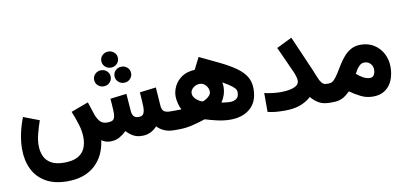

<svg xmlns="http://www.w3.org/2000/svg" viewBox="-83 -983 3221 1516"><g transform="rotate(-10 1528.0 -225.5)"><path d="M776.9 -637.7Q776.9 -665 796.4 -683.6Q815.9 -702.1 843.8 -702.1Q871.6 -702.1 891.1 -683.6Q910.6 -665 910.6 -637.7Q910.6 -610.8 891.1 -592Q871.6 -573.2 843.8 -573.2Q815.9 -573.2 796.4 -592Q776.9 -610.8 776.9 -637.7ZM858.9 -502Q858.9 -529.3 878.4 -547.9Q897.9 -566.4 925.8 -566.4Q953.6 -566.4 972.9 -547.9Q992.2 -529.3 992.2 -502Q992.2 -475.1 972.9 -456.3Q953.6 -437.5 925.8 -437.5Q897.9 -437.5 878.4 -456.3Q858.9 -475.1 858.9 -502ZM695.3 -502Q695.3 -529.3 714.8 -547.9Q734.4 -566.4 762.2 -566.4Q790 -566.4 809.3 -547.9Q828.6 -529.3 828.6 -502Q828.6 -475.1 809.3 -456.3Q790 -437.5 762.2 -437.5Q734.4 -437.5 714.8 -456.3Q695.3 -475.1 695.3 -502ZM350.6 101.6Q418.9 101.6 458.7 79.8Q498.5 58.1 515.9 20.3Q533.2 -17.6 533.2 -66.4Q533.2 -118.2 516.1 -173.8Q499 -229.5 476.6 -283.2L615.7 -335L649.4 -232.4Q660.2 -200.2 680.4 -176Q700.7 -151.9 739.3 -151.4Q777.8 -151.4 790.5 -166Q803.2 -180.7 803.2 -221.7Q803.2 -228.5 802.2 -248.3Q801.3 -268.1 799.6 -291.5Q797.9 -314.9 796.4 -332L927.2 -348.1L937.5 -210.4Q939.5 -182.1 951.7 -166.7Q963.9 -151.4 992.7 -151.4Q1020.5 -151.4 1030.8 -169.7Q1041 -188 1041 -221.7Q1041 -239.3 1038.8 -275.4Q1036.6 -311.5 1034.2 -341.3L1165 -357.4L1175.3 -210.4Q1177.7 -176.3 1194.1 -163.8Q1210.4 -151.4 1246.6 -151.4H1261.2V0H1247.6Q1203.6 0 1169.4 -15.1Q1135.3 -30.3 1113.8 -54.7Q1094.2 -32.2 1064 -16.1Q1033.7 0 993.2 0Q950.2 0 919.9 -17.8Q889.6 -35.6 868.7 -60.1Q844.2 -36.1 813 -18.1Q781.7 0 738.3 0Q699.7 0 668 -22.5Q651.9 104 569.8 177.5Q487.8 251 350.6 251Q245.6 251 176.5 210.4Q107.4 169.9 73.7 99.9Q40 29.8 40 -59.6Q40 -119.1 53.2 -182.9Q66.4 -246.6 91.3 -310.1L217.8 -261.7Q199.2 -209 186.5 -159.2Q173.8 -109.4 173.8 -66.9Q173.8 -21 189.9 17.3Q206.1 55.7 244.6 78.6Q283.2 101.6 350.6 101.6Z M1500.5 -43Q1456.1 -27.8 1399.9 -13.9Q1343.8 0 1290 0H1241.7V-151.4H1283.7Q1296.9 -151.4 1309.3 -151.6Q1321.8 -151.9 1334 -152.3Q1322.8 -170.4 1314.5 -202.9Q1306.2 -235.4 1306.2 -261.7Q1306.2 -301.8 1326.2 -342.3Q1346.2 -382.8 1387.2 -410.6Q1428.2 -438.5 1491.2 -441.4L1539.1 -536.1Q1630.9 -493.2 1702.1 -458Q1773.4 -422.9 1822.8 -387.9Q1872.1 -353 1897.5 -311.5Q1922.9 -270 1922.9 -213.9Q1922.9 -112.3 1862.3 -58.6Q1801.8 -4.9 1701.7 -4.9Q1650.4 -4.9 1594.7 -17.8Q1539.1 -30.8 1500.5 -43ZM1435.1 -262.7Q1435.1 -235.8 1459.5 -213.9Q1483.9 -191.9 1508.8 -184.6Q1519 -186 1535.6 -195.3Q1552.2 -204.6 1565.7 -219.5Q1579.1 -234.4 1579.1 -251.5Q1579.1 -278.3 1559.1 -301.8Q1539.1 -325.2 1509.8 -325.2Q1480.5 -325.2 1457.8 -306.2Q1435.1 -287.1 1435.1 -262.7ZM1654.3 -150.4Q1677.2 -146 1698 -144.3Q1718.8 -142.6 1726.1 -142.6Q1749 -142.6 1771.7 -156Q1794.4 -169.4 1794.4 -209.5Q1794.4 -217.3 1789.6 -228.8Q1784.7 -240.2 1762.5 -258.5Q1740.2 -276.9 1688.5 -305.7Q1692.4 -289.6 1692.4 -272.5Q1692.4 -235.8 1681.6 -204.8Q1670.9 -173.8 1654.3 -150.4Z M2277.8 -217.3Q2277.8 -229.5 2272.2 -249.3Q2266.6 -269 2261.2 -281.2L2163.1 -498L2286.6 -558.6L2410.2 -274.4Q2423.3 -244.6 2433.8 -216.3Q2444.3 -188 2459 -169.7Q2473.6 -151.4 2497.6 -151.4H2518.1V0H2497.6Q2442.9 0 2408.4 -20.8Q2374 -41.5 2349.1 -72.3Q2311.5 -38.1 2260.7 -19.3Q2210 -0.5 2138.2 -0.5Q2093.8 -0.5 2063.2 -3.4Q2032.7 -6.3 2000 -14.2V-165.5Q2030.3 -158.2 2065.7 -154.1Q2101.1 -149.9 2130.9 -149.9Q2162.6 -149.9 2196.5 -155.3Q2230.5 -160.6 2254.2 -175.3Q2277.8 -189.9 2277.8 -217.3Z M2842.3 11.2Q2791 11.2 2746.6 -10.7Q2702.1 -32.7 2660.2 -62.5Q2643.1 -45.9 2625 -31.7Q2606.9 -17.6 2582.3 -8.8Q2557.6 0 2520 0H2498.5V-151.4H2517.6Q2540 -151.4 2558.3 -169.9Q2576.7 -188.5 2594.7 -218Q2612.8 -247.6 2633.1 -280.3Q2653.3 -313 2678.5 -342.5Q2703.6 -372.1 2736.8 -390.6Q2770 -409.2 2814 -409.2Q2877 -409.2 2922.9 -379.4Q2968.8 -349.6 2993.4 -301.3Q3018.1 -252.9 3018.1 -196.8Q3018.1 -138.2 2998.8 -91.1Q2979.5 -43.9 2940.7 -16.4Q2901.9 11.2 2842.3 11.2ZM2818.8 -265.6Q2799.3 -265.6 2783.9 -252.7Q2768.6 -239.7 2757.3 -222.2Q2746.1 -204.6 2738.8 -189.5Q2752.4 -177.2 2764.9 -168.5Q2777.3 -159.7 2788.1 -153.8Q2805.2 -144.5 2818.8 -141.1Q2832.5 -137.7 2843.3 -137.7Q2867.2 -137.7 2877 -156.2Q2886.7 -174.8 2886.7 -196.8Q2886.7 -224.1 2868.7 -244.9Q2850.6 -265.6 2818.8 -265.6Z"/></g></svg>

Font: Vazirmatn RD UI Black
Style: Regular
Weight: 900
Designer: Saber Rastikerdar
Foundry: Saber Rastikerdar
Version: Version 33.003